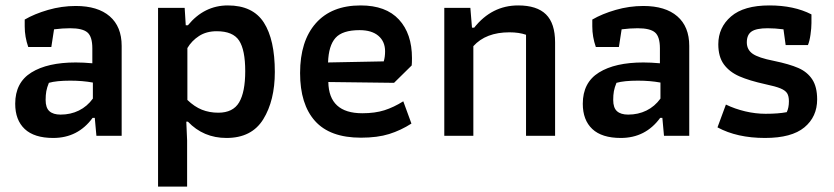

<svg xmlns="http://www.w3.org/2000/svg" viewBox="-20 -500 3072 707"><path d="M36 -118Q36 -196 95.5 -233Q155 -270 259 -270Q287 -270 320 -267V-322Q320 -365 302 -380.5Q284 -396 238 -396Q211 -396 179 -392L169 -327H84Q71 -364 71 -403V-428Q107 -449 157 -463.5Q207 -478 259 -478Q340 -478 384 -440Q428 -402 428 -331V0H335L329 -66H321Q267 8 176 8Q106 8 71 -25Q36 -58 36 -118ZM322 -137V-196Q284 -203 239 -203Q188 -203 160 -195Q153 -178 150.5 -164Q148 -150 148 -132Q148 -103 162 -90.5Q176 -78 203 -78Q240 -78 270.5 -93Q301 -108 322 -137Z M562 -471H660L664 -407H672Q732 -480 819 -480Q911 -480 951.5 -417Q992 -354 992 -235Q992 -130 949.5 -61Q907 8 814 8Q729 8 672 -52H666L669 17V187H562ZM883 -238Q883 -316 860.5 -350.5Q838 -385 778 -385Q740 -385 713 -367.5Q686 -350 670 -323V-132Q696 -107 723.5 -96Q751 -85 784 -85Q838 -85 860.5 -123Q883 -161 883 -238Z M1085 -231Q1085 -349 1143 -414.5Q1201 -480 1308 -480Q1401 -480 1449 -428Q1497 -376 1497 -286Q1497 -268 1496 -259L1431 -195L1189 -198Q1191 -83 1314 -83Q1361 -83 1395.5 -94Q1430 -105 1465 -127L1495 -45Q1456 -20 1413 -6.5Q1370 7 1309 7Q1195 7 1140 -54.5Q1085 -116 1085 -231ZM1393 -274Q1398 -290 1398 -311Q1398 -347 1373.5 -368Q1349 -389 1304 -389Q1241 -389 1215.5 -360.5Q1190 -332 1188 -270Z M1616 -471H1712L1718 -398H1726Q1791 -480 1888 -480Q1957 -480 1990.5 -447Q2024 -414 2024 -344V0H1917V-372Q1891 -381 1856 -381Q1769 -381 1723 -330V0H1616Z M2126 -118Q2126 -196 2185.5 -233Q2245 -270 2349 -270Q2377 -270 2410 -267V-322Q2410 -365 2392 -380.5Q2374 -396 2328 -396Q2301 -396 2269 -392L2259 -327H2174Q2161 -364 2161 -403V-428Q2197 -449 2247 -463.5Q2297 -478 2349 -478Q2430 -478 2474 -440Q2518 -402 2518 -331V0H2425L2419 -66H2411Q2357 8 2266 8Q2196 8 2161 -25Q2126 -58 2126 -118ZM2412 -137V-196Q2374 -203 2329 -203Q2278 -203 2250 -195Q2243 -178 2240.5 -164Q2238 -150 2238 -132Q2238 -103 2252 -90.5Q2266 -78 2293 -78Q2330 -78 2360.5 -93Q2391 -108 2412 -137Z M2622 -31 2653 -115Q2686 -99 2724 -90Q2762 -81 2799 -81Q2846 -81 2877 -87Q2885 -103 2885 -127Q2885 -146 2878.5 -156.5Q2872 -167 2854 -174.5Q2836 -182 2798 -190Q2739 -203 2702.5 -219Q2666 -235 2645.5 -263Q2625 -291 2625 -337Q2625 -399 2672 -439.5Q2719 -480 2813 -480Q2904 -480 2968 -447V-415Q2968 -397 2964.5 -372.5Q2961 -348 2955 -334H2873L2865 -392Q2833 -396 2807 -396Q2765 -396 2747.5 -384Q2730 -372 2730 -344Q2730 -317 2751.5 -302Q2773 -287 2829 -276Q2887 -264 2920 -249.5Q2953 -235 2971 -207.5Q2989 -180 2989 -134Q2989 -70 2942 -31Q2895 8 2797 8Q2694 8 2622 -31Z"/></svg>

Font: Athiti SemiBold
Style: Regular
Weight: 600
Designer: CadsonDemak Team
Foundry: CadsonDemak
Version: Version 1.033